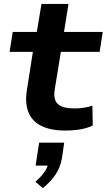

<svg xmlns="http://www.w3.org/2000/svg" viewBox="-20 -657 545 981"><path d="M313 10Q239 10 191.5 -13.5Q144 -37 125.5 -83Q107 -129 117 -194L148 -392H29L45 -494H168L192 -637H330L307 -494H505L489 -392H291L260 -202Q251 -148 275.5 -125.5Q300 -103 361 -103Q385 -103 408 -106.5Q431 -110 452 -117L454 -16Q426 -2 390 4Q354 10 313 10ZM199 304 161 272Q193 243 209 219Q225 195 228 169L249 189H162L180 72H308L296 154Q288 198 264 234.5Q240 271 199 304Z"/></svg>

Font: Nunito Sans 10pt Expanded
Style: Bold Italic
Weight: 700
Width: 7
Italic angle: -9°
Designer: Vernon Adams
Foundry: Vernon Adams
Version: Version 3.101;gftools[0.9.27]